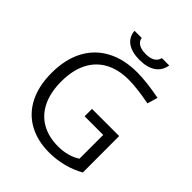

<svg xmlns="http://www.w3.org/2000/svg" viewBox="-244 -1017 1166 1166"><g transform="rotate(45 339.5 -434.0)"><path d="M381.2 10.7Q279.4 10.7 204.5 -30.9Q129.6 -72.5 89.3 -151.8Q49 -231.1 49 -341.8Q49 -458.4 93.1 -541.8Q137.3 -625.2 219.7 -668.8Q302 -712.4 413.9 -712.4Q460 -712.4 512.1 -705.8Q564.3 -699.2 611.2 -689.9L591.7 -622.6Q544.6 -632.2 496.7 -638.2Q448.9 -644.3 410 -644.3Q320.7 -644.3 257.2 -609.4Q193.7 -574.5 160.6 -507.9Q127.4 -441.3 127.4 -347.2Q127.4 -255 158.9 -189.1Q190.3 -123.3 250.1 -88.6Q309.8 -54 394.2 -54Q434.2 -54 471.6 -64.1Q508.9 -74.3 537.4 -93.5V-297.6H377.3V-361.1H610.6L611.1 -48.8Q562.5 -20.5 502.3 -4.9Q442.1 10.7 381.2 10.7ZM371.7 -775.1Q304.8 -775.1 266.7 -801.9Q228.6 -828.7 224.5 -879.2H286.3Q289.4 -854.1 311.9 -840.6Q334.4 -827 372.9 -827Q409.7 -827 431.8 -840.6Q454 -854.1 459.2 -879.2H522.6Q514.3 -828.7 475.3 -801.9Q436.4 -775.1 371.7 -775.1Z"/></g></svg>

Font: DavidDev Light
Style: Regular
Weight: 300
Designer: David.dev
Foundry: David.dev
Version: Version 1.001;FEAKit 1.0